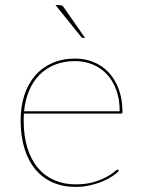

<svg xmlns="http://www.w3.org/2000/svg" viewBox="-20 -728 556 754"><path d="M450 -291Q450 -338.5 436.5 -375.2Q423 -412 399.2 -437Q375.5 -462 343.5 -475Q311.5 -488 275 -488Q231 -488 195.8 -474Q160.5 -460 135 -434Q109.5 -408 94.2 -371.8Q79 -335.5 74.5 -291ZM447 -58Q438.5 -47.5 421.8 -36.2Q405 -25 382.2 -15.5Q359.5 -6 332.5 0Q305.5 6 277 6Q226.5 6 186.5 -11.8Q146.5 -29.5 118.8 -63Q91 -96.5 76 -145Q61 -193.5 61 -255Q61 -309 75.5 -353.8Q90 -398.5 117.5 -430.5Q145 -462.5 184.8 -480.2Q224.5 -498 275 -498Q313.5 -498 347.5 -484.2Q381.5 -470.5 406.8 -443.5Q432 -416.5 446.5 -377.2Q461 -338 461 -287Q461 -284.5 459.2 -283.2Q457.5 -282 455 -282H74Q73.5 -275 73.2 -268.5Q73 -262 73 -255Q73 -194 87.5 -147.2Q102 -100.5 128.8 -68.8Q155.5 -37 193.2 -20.5Q231 -4 277 -4Q318 -4 348 -13Q378 -22 398 -33Q418 -44 428.5 -53Q439 -62 441 -62Q443 -62 445 -60ZM211 -708Q219.5 -708 223.5 -706Q227.5 -704 232 -697L314 -579H307Q301.5 -579 299 -583L198 -708Z"/></svg>

Font: Lato 2
Style: Regular
Weight: 100
Designer: Lukasz Dziedzic with Adam Twardoch and Botio Nikoltchev
Foundry: tyPoland Lukasz Dziedzic
Version: Version 2.015; 2015-08-06; http://www.latofonts.com/